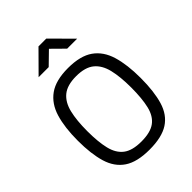

<svg xmlns="http://www.w3.org/2000/svg" viewBox="-262 -1050 1184 1184"><g transform="rotate(-45 330.0 -457.5)"><path d="M330 10Q222 10 162.5 -30Q103 -70 79.5 -148.5Q56 -227 56 -342Q56 -457 80 -537Q104 -617 163.5 -659.5Q223 -702 330 -702Q437 -702 496.5 -660Q556 -618 580 -537.5Q604 -457 604 -342Q604 -224 580.5 -145.5Q557 -67 497.5 -28.5Q438 10 330 10ZM330 -61Q409 -61 450 -91Q491 -121 506 -183.5Q521 -246 521 -342Q521 -435 505.5 -499.5Q490 -564 449 -597.5Q408 -631 330 -631Q252 -631 211 -597.5Q170 -564 154.5 -500Q139 -436 139 -342Q139 -249 154 -186.5Q169 -124 210 -92.5Q251 -61 330 -61ZM162 -790 296 -925H364L498 -790H411L331 -869L250 -790Z"/></g></svg>

Font: Cairo Play
Style: Regular
Weight: 400
Designer: Mohamed Gaber, Accademia di Belle Arti di Urbino
Foundry: Kief Type Foundry, Accademia di Belle Arti di Urbino
Version: Version 3.119